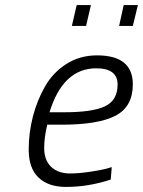

<svg xmlns="http://www.w3.org/2000/svg" viewBox="-20 -727 563 756"><path d="M175 -285C210.3 -400.3 271.7 -458 359 -458C415 -458 443 -436.7 443 -394C443 -352.7 426.5 -324.2 393.5 -308.5C360.5 -292.8 307.3 -285 234 -285ZM256 -44C224.7 -44 199.8 -52.7 181.5 -70C163.2 -87.3 154 -112 154 -144C154 -172 158 -202.7 166 -236H222C318.7 -236 389.7 -247.8 435 -271.5C480.3 -295.2 503 -336.3 503 -395C503 -471 456 -509 362 -509C317.3 -509 277.3 -497.8 242 -475.5C206.7 -453.2 178.5 -423.7 157.5 -387C136.5 -350.3 120.5 -310.7 109.5 -268C98.5 -225.3 93 -182 93 -138C93 -89.3 105.8 -52.7 131.5 -28C157.2 -3.3 193.3 9 240 9C299.3 9 358 -0.7 416 -20L420 -69L396 -62C379.3 -58 357.3 -54 330 -50C302.7 -46 278 -44 256 -44ZM503 -625 523 -707H467L449 -625ZM319 -625 338 -707H282L263 -625Z"/></svg>

Font: RazerF5 Light
Style: Italic
Weight: 300
Foundry: Razer Inc.
Version: Version 2